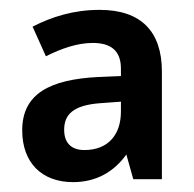

<svg xmlns="http://www.w3.org/2000/svg" viewBox="-20 -742 394 389"><path d="M182 -722C129 -722 85 -708 46 -688L73 -628C105 -644 137 -655 168 -655C205 -655 225 -639 225 -603V-588L179 -586C81 -581 25 -552 25 -478C25 -412 65 -373 128 -373C175 -373 211 -394 236 -429L250 -379H308V-597C308 -678 266 -722 182 -722ZM184 -533 225 -536V-516C225 -469 199 -438 151 -438C126 -438 110 -451 110 -479C110 -509 127 -529 184 -533Z"/></svg>

Font: Noto Sans Devanagari UI SemiCondensed SemiBold
Style: Regular
Weight: 600
Width: 4
Designer: Jelle Bosma - Monotype Design Team
Foundry: Monotype Imaging Inc.
Version: Version 2.004